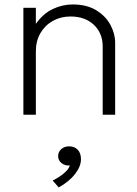

<svg xmlns="http://www.w3.org/2000/svg" viewBox="-20 -515 617 862"><path d="M85 0V-480H141V-408Q174 -454.5 217.5 -474.8Q261 -495 306 -495Q369.5 -495 412 -469Q454.5 -443 475.8 -403.2Q497 -363.5 497 -323V0H441V-306Q441 -366 401.5 -403.5Q362 -441 296 -441Q253 -441 217.8 -421.5Q182.5 -402 161.8 -366.8Q141 -331.5 141 -285V0ZM243.5 326.5 216.5 295.5Q245 281.5 266.8 263.2Q288.5 245 293.5 228Q271.5 229.5 256.2 217.2Q241 205 241 186Q241 167 255 154.5Q269 142 290.5 142Q314.5 142 329 157.2Q343.5 172.5 343.5 200Q343.5 232 317.2 266Q291 300 243.5 326.5Z"/></svg>

Font: Geologica Thin
Style: Regular
Weight: 100
Designer: Sindre Bremnes, Frode Helland
Foundry: Monokrom Skriftforlag AS
Version: Version 1.010; ttfautohint (v1.8.4.7-5d5b);gftools[0.9.28]